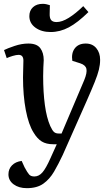

<svg xmlns="http://www.w3.org/2000/svg" viewBox="-20 -752 583 1001"><path d="M307 56Q285 103 262 142.5Q239 182 206 205.5Q173 229 120 229Q78 229 51 209Q24 189 24 157Q24 129 42.5 110Q61 91 93 87L108 120Q123 148 132 158Q141 168 159 168Q183 168 201.5 146.5Q220 125 243 73L276 0H257Q221 0 197.5 -14.5Q174 -29 155 -61Q129 -102 114.5 -178Q100 -254 100 -349Q100 -366 101 -393Q102 -420 102 -436Q102 -466 77 -466Q65 -466 46.5 -460.5Q28 -455 15 -449L1 -491Q19 -500 56 -512.5Q93 -525 128 -525Q172 -525 190 -501Q208 -477 208 -438Q207 -421 206 -400.5Q205 -380 205 -355Q205 -271 214 -204.5Q223 -138 242 -95Q253 -71 262 -63.5Q271 -56 285 -56H301L419 -334Q435 -373 430.5 -393Q426 -413 398 -422L357 -435Q351 -475 370 -500Q389 -525 427 -525Q462 -525 482 -501Q502 -477 502 -440Q502 -415 495.5 -388.5Q489 -362 473.5 -323.5Q458 -285 432 -226ZM244 -585Q196 -585 164.5 -608Q133 -631 133 -668Q133 -697 152 -714.5Q171 -732 203 -732Q213 -732 221.5 -730Q230 -728 240 -725L239 -682Q238 -658 246.5 -647.5Q255 -637 275 -637Q303 -637 338.5 -659Q374 -681 414 -720L441 -689Q385 -634 339 -609.5Q293 -585 244 -585Z"/></svg>

Font: Literata 36pt Medium
Style: Italic
Weight: 500
Italic angle: -2°
Designer: Latin by Veronika Burian and Jose Scaglione. Greek by Irene Vlachou. Cyrillic by Vera Evstafieva
Foundry: TypeTogether
Version: Version 3.002